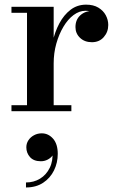

<svg xmlns="http://www.w3.org/2000/svg" viewBox="-20 -490 518 846"><path d="M201.5 -210.5Q201.5 -257.5 211.5 -303.5Q221.5 -349.5 241.5 -387Q261.5 -424.5 291 -447Q320.5 -469.5 359.5 -469.5Q391.5 -469.5 413.2 -456.5Q435 -443.5 446 -423Q457 -402.5 457 -380Q457 -349 437.2 -326.5Q417.5 -304 385 -304Q353 -304 332.8 -323.2Q312.5 -342.5 312.5 -370.5Q312.5 -403 333.5 -422.2Q354.5 -441.5 385 -441.5Q405 -441.5 421.2 -433Q437.5 -424.5 446.8 -410.5Q456 -396.5 456 -380H429.5Q429.5 -397.5 420 -411.5Q410.5 -425.5 393.8 -434Q377 -442.5 356.5 -442.5Q329.5 -442.5 304.2 -423.8Q279 -405 259.5 -372.2Q240 -339.5 228.2 -298Q216.5 -256.5 216.5 -210.5ZM216.5 -460V-26.5H294.5V0H30.5V-26.5H99V-433.5H30.5V-460ZM94.5 336V314Q129 314 156.5 297.2Q184 280.5 199.2 249.5Q214.5 218.5 211 176.5H218Q218.5 186 210.8 196.2Q203 206.5 189.5 213.5Q176 220.5 160 220.5Q128.5 220.5 112.2 202.2Q96 184 96 159Q96 142 105.2 128Q114.5 114 130 105.8Q145.5 97.5 164 97.5Q193 97.5 213.8 121Q234.5 144.5 234.5 188Q234.5 227.5 217.8 261.2Q201 295 169.8 315.5Q138.5 336 94.5 336Z"/></svg>

Font: Bodoni Moda 9pt SemiBold
Style: Regular
Weight: 600
Designer: Owen Earl
Foundry: indestructible type
Version: Version 2.005